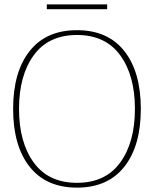

<svg xmlns="http://www.w3.org/2000/svg" viewBox="-20 -848 704 878"><path d="M194 -828H470V-806H194ZM40 -350Q40 -519 115.5 -614.5Q191 -710 332 -710Q473 -710 548.5 -614.5Q624 -519 624 -350Q624 -181 548.5 -85.5Q473 10 332 10Q191 10 115.5 -85.5Q40 -181 40 -350ZM597 -350Q597 -503 529.5 -595.5Q462 -688 332 -688Q202 -688 134.5 -595.5Q67 -503 67 -350Q67 -197 134.5 -104.5Q202 -12 332 -12Q462 -12 529.5 -104.5Q597 -197 597 -350Z"/></svg>

Font: Trirong Thin
Style: Regular
Weight: 250
Designer: Katatrad Team
Foundry: CadsonDemak
Version: Version 1.001